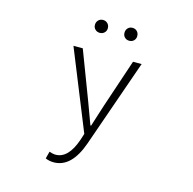

<svg xmlns="http://www.w3.org/2000/svg" viewBox="-135 -885 1271 1262"><g transform="rotate(15 500.0 -254.0)"><path d="M339.8 240.2Q308.6 240.2 283.2 228.5L295.9 179.7Q320.3 188.5 338.9 188.5Q424.8 188.5 471.7 52.7L486.3 7.8L267.6 -533.2H331.1L455.1 -207Q492.2 -105.5 510.7 -56.6H515.6Q524.4 -85 542.5 -141.6Q560.5 -198.2 563.5 -207L672.9 -533.2H731.4L523.4 61.5Q460.9 240.2 339.8 240.2ZM368.2 -703.1Q368.2 -722.7 380.9 -735.4Q393.6 -748 412.1 -748Q430.7 -748 443.4 -735.4Q456.1 -722.7 456.1 -703.1Q456.1 -684.6 443.4 -672.4Q430.7 -660.2 412.1 -660.2Q393.6 -660.2 380.9 -672.4Q368.2 -684.6 368.2 -703.1ZM612.3 -660.2Q593.8 -660.2 581.5 -672.4Q569.3 -684.6 569.3 -703.1Q569.3 -722.7 581.5 -735.4Q593.8 -748 612.3 -748Q631.8 -748 644 -735.4Q656.2 -722.7 656.2 -703.1Q656.2 -684.6 644 -672.4Q631.8 -660.2 612.3 -660.2Z"/></g></svg>

Font: GenEi Gothic M Light
Style: Regular
Weight: 300
Designer: o_tamon (Modified); [Source Han Sans]
Ryoko NISHIZUKA  (kana & ideographs); Paul D. Hunt (Latin, Greek & Cyrillic); Wenl
Version: Version 1.1a;Original Version 1.004